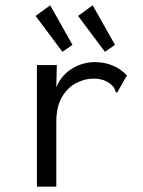

<svg xmlns="http://www.w3.org/2000/svg" viewBox="-20 -702 540 723"><path d="M119 -457H194L192 -373Q211 -419 251 -443.5Q291 -468 337 -468Q410 -468 458 -418L426 -362L422 -353L415 -357Q413 -365 409 -372Q405 -379 392 -389Q376 -399 362.5 -402.5Q349 -406 332 -406Q299 -406 266.5 -389Q234 -372 213 -336Q192 -300 192 -242V1H119ZM215 -507 114 -642 169 -682 253 -533ZM375 -507 274 -642 329 -682 413 -533Z"/></svg>

Font: Ligconsolata
Style: Regular
Weight: 400
Monospace: yes
Designer: Raph Levien, Cyreal, Brenton Simpson
Foundry: Raph Levien, Cyreal, Google
Version: Version 3.001; ttfautohint (v1.8.2.53-6de2)